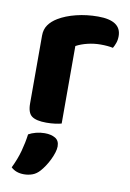

<svg xmlns="http://www.w3.org/2000/svg" viewBox="-85 -548 574 849"><g transform="rotate(10 202.5 -123.0)"><path d="M209 -1Q199 2 181 4.5Q163 7 141 7Q96 7 76 -7.5Q56 -22 56 -64V-369Q56 -397 70 -417Q84 -437 109 -452Q142 -472 188.5 -483.5Q235 -495 286 -495Q390 -495 390 -425Q390 -408 385 -394Q380 -380 374 -370Q351 -375 318 -375Q289 -375 260 -368Q231 -361 209 -349ZM154 219Q139 236 121 242.5Q103 249 83 249Q47 249 25 228Q45 187 55.5 148.5Q66 110 71 72Q85 64 104 59Q123 54 143 54Q172 54 190.5 65Q209 76 209 102Q209 114 204 130Q199 146 191 162.5Q183 179 173 194Q163 209 154 219Z"/></g></svg>

Font: Baloo Bhai 2
Style: Bold
Weight: 700
Designer: Supriya Tembe, Noopur Datye and Ek Type
Foundry: Ek Type
Version: Version 1.640;PS 1.000;hotconv 16.6.51;makeotf.lib2.5.65220;